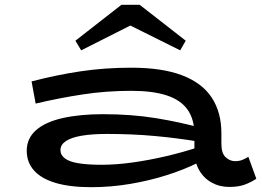

<svg xmlns="http://www.w3.org/2000/svg" viewBox="-20 -764 1087 797"><path d="M931 12Q891 12 858 -6.5Q825 -25 806 -59Q787 -93 787 -138V-205Q787 -269 758.5 -309Q730 -349 672 -368Q614 -387 525 -387Q421 -387 323 -372Q225 -357 128 -334L111 -426Q214 -453 314.5 -468Q415 -483 525 -483Q654 -483 737 -451Q820 -419 859.5 -358Q899 -297 899 -211V-167Q899 -128 916.5 -111.5Q934 -95 956 -95Q973 -95 986.5 -100.5Q1000 -106 1011 -113L1044 -22Q1023 -8 997 2Q971 12 931 12ZM359 13Q271 13 211.5 -4.5Q152 -22 121.5 -56Q91 -90 91 -138Q91 -190 130 -224Q169 -258 240.5 -274Q312 -290 407 -290Q527 -290 627.5 -273.5Q728 -257 806 -235V-176Q715 -191 622 -199.5Q529 -208 424 -208Q361 -208 318 -200.5Q275 -193 253 -178Q231 -163 231 -141Q231 -120 250 -106Q269 -92 307.5 -86Q346 -80 402 -80Q462 -80 530 -89.5Q598 -99 669 -115.5Q740 -132 806 -154L805 -90Q745 -60 672.5 -37Q600 -14 520 -0.5Q440 13 359 13ZM317 -555 293 -595 484 -744H560L751 -595L728 -555L521 -658Z"/></svg>

Font: BioRhyme Expanded SemiBold
Style: Regular
Weight: 600
Width: 7
Designer: Aoife Mooney
Foundry: Aoife Mooney Type
Version: Version 1.600;gftools[0.9.33]